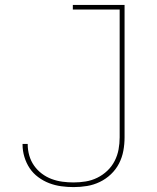

<svg xmlns="http://www.w3.org/2000/svg" viewBox="-20 -755 640 783"><path d="M280 8Q255 8 229.5 4.5Q204 1 180.5 -8Q157 -17 136 -32.5Q115 -48 101 -69Q87 -90 79.5 -115Q72 -140 72 -165Q72 -166 72 -166.5Q72 -167 72 -168H93Q93 -167 93 -166.5Q93 -166 93 -166Q93 -143 99.5 -120.5Q106 -98 119 -79.5Q132 -61 150.5 -47Q169 -33 190.5 -25Q212 -17 234.5 -14Q257 -11 280 -11Q305 -11 329.5 -15Q354 -19 376.5 -30Q399 -41 417.5 -58.5Q436 -76 447.5 -98.5Q459 -121 463.5 -145.5Q468 -170 468 -195V-716H277V-735H488V-195Q488 -167 483 -140Q478 -113 465.5 -88.5Q453 -64 432.5 -44.5Q412 -25 387 -13Q362 -1 335 3.5Q308 8 280 8Z"/></svg>

Font: Iosevka Curly Thin Extended
Style: Regular
Weight: 100
Width: 7
Monospace: yes
Designer: Belleve Invis
Foundry: Belleve Invis
Version: Version 11.1.0; ttfautohint (v1.8.3)